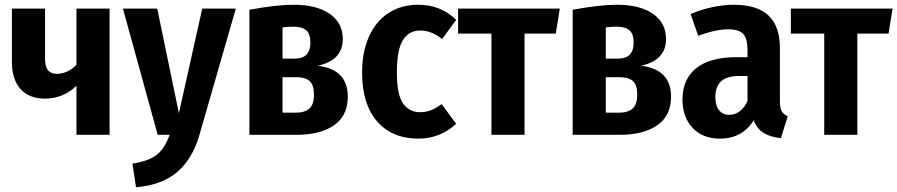

<svg xmlns="http://www.w3.org/2000/svg" viewBox="-20 -566 3767 806"><path d="M440 -530V0H301V-206Q245 -152 169 -152Q102 -152 66 -192.5Q30 -233 30 -305V-530H169V-320Q169 -286 181.5 -271Q194 -256 219 -256Q241 -256 263.5 -266.5Q286 -277 301 -295V-530Z M817 1Q788 101 724 156Q660 211 551 220L536 121Q605 110 638.5 83.5Q672 57 692 0H642L496 -530H640L731 -91L829 -530H970Z M1440 -160Q1440 -80 1382 -40Q1324 0 1225 0H1027V-525Q1139 -546 1214 -546Q1309 -546 1364 -508Q1419 -470 1419 -402Q1419 -313 1314 -290Q1440 -275 1440 -160ZM1166 -451V-320H1218Q1283 -320 1283 -387Q1283 -423 1265.5 -438.5Q1248 -454 1212 -454Q1190 -454 1166 -451ZM1298 -169Q1298 -209 1280 -225.5Q1262 -242 1223 -242H1166V-93H1222Q1259 -93 1278.5 -110Q1298 -127 1298 -169Z M1895 -483 1836 -402Q1791 -438 1745 -438Q1696 -438 1671 -397Q1646 -356 1646 -262Q1646 -170 1671.5 -132.5Q1697 -95 1744 -95Q1768 -95 1788.5 -103Q1809 -111 1834 -129L1895 -46Q1826 16 1737 16Q1626 16 1563 -56.5Q1500 -129 1500 -261Q1500 -347 1528.5 -411.5Q1557 -476 1610.5 -511Q1664 -546 1735 -546Q1783 -546 1822 -530.5Q1861 -515 1895 -483Z M2313 -425H2182V0H2043V-425H1903V-530H2330Z M2797 -160Q2797 -80 2739 -40Q2681 0 2582 0H2384V-525Q2496 -546 2571 -546Q2666 -546 2721 -508Q2776 -470 2776 -402Q2776 -313 2671 -290Q2797 -275 2797 -160ZM2523 -451V-320H2575Q2640 -320 2640 -387Q2640 -423 2622.5 -438.5Q2605 -454 2569 -454Q2547 -454 2523 -451ZM2655 -169Q2655 -209 2637 -225.5Q2619 -242 2580 -242H2523V-93H2579Q2616 -93 2635.5 -110Q2655 -127 2655 -169Z M3287 -78 3258 14Q3213 9 3185.5 -8Q3158 -25 3144 -61Q3096 16 3002 16Q2930 16 2887.5 -29Q2845 -74 2845 -148Q2845 -234 2903 -280Q2961 -326 3071 -326H3118V-356Q3118 -405 3099.5 -424Q3081 -443 3037 -443Q2986 -443 2911 -416L2879 -507Q2923 -526 2970.5 -536Q3018 -546 3060 -546Q3159 -546 3206.5 -500.5Q3254 -455 3254 -364V-140Q3254 -112 3261.5 -99Q3269 -86 3287 -78ZM3118 -142V-247H3084Q3032 -247 3007.5 -225Q2983 -203 2983 -159Q2983 -123 2998.5 -103.5Q3014 -84 3041 -84Q3066 -84 3085.5 -99Q3105 -114 3118 -142Z M3710 -425H3579V0H3440V-425H3300V-530H3727Z"/></svg>

Font: Fira Sans Condensed SemiBold
Style: Regular
Weight: 600
Width: 3
Designer: bBox Type GmbH & Carrois Corporate GbR & Edenspiekermann AG
Foundry: bBox Type GmbH & Carrois Corporate GbR & Edenspiekermann AG
Version: Version 4.301